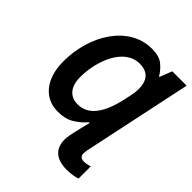

<svg xmlns="http://www.w3.org/2000/svg" viewBox="-260 -877 1269 1269"><g transform="rotate(45 375.0 -242.5)"><path d="M584 240C621 240 662 232 679 225V111C668 115 647 121 624 121C597 121 584 108 584 82C584 77 586 65 587 56L750 -714H616L582 -628H578C561 -657 540 -680 517 -698C493 -716 459 -725 416 -725C200 -725 60 -497 60 -252C60 -86 146 10 267 10C314 10 353 1 382 -17C411 -34 439 -57 464 -86H471C460 -41 452 -14 443 30L436 64C433 80 431 95 431 108C431 195 485 240 584 240ZM328 -117C259 -117 212 -162 212 -257C212 -409 284 -598 428 -598C507 -598 542 -553 542 -473C542 -453 538 -423 529 -384L521 -349C488 -204 427 -117 328 -117Z"/></g></svg>

Font: BC Sans
Style: Bold Italic
Weight: 700
Italic angle: -12°
Designer: Monotype Design Team
Province of B.C.
Foundry: Monotype Imaging Inc.
Version: Version 2.000;GOOG;noto-source:20170915:90ef993387c0